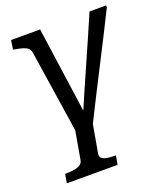

<svg xmlns="http://www.w3.org/2000/svg" viewBox="-135 -599 781 913"><g transform="rotate(-20 255.0 -142.5)"><path d="M169 0H258L233 142Q231 156 239.5 164Q248 172 266 175Q284 178 308 178H310L302 223H45L53 178H55Q79 178 98 175Q117 172 129.5 164Q142 156 144 142ZM176 -508 243 -32 222 -40Q247 -99 272.5 -157.5Q298 -216 324 -274.5Q350 -333 375.5 -391.5Q401 -450 426 -508H510V-498Q479 -436 447.5 -373.5Q416 -311 384 -249Q352 -187 320.5 -124.5Q289 -62 258 0H169L106 -415Q104 -430 95.5 -438Q87 -446 71.5 -451Q56 -456 32 -460L22 -462L29 -508Z"/></g></svg>

Font: Roboto Serif 20pt
Style: Italic
Weight: 400
Italic angle: -10°
Designer: Greg Gazdowicz
Foundry: Commercial Type
Version: Version 1.008